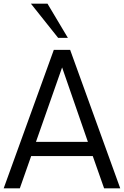

<svg xmlns="http://www.w3.org/2000/svg" viewBox="-20 -1020 671 1040"><path d="M347.7 -814.9H294.9L147.5 -1000H237.3ZM543.9 0 482.4 -174.8H148.9L87.4 0H0L271.5 -750H359.9L631.3 0ZM174.8 -251.5H456.1L316.4 -654.8Z"/></svg>

Font: Now
Style: Regular
Weight: 400
Designer: Alfredo Marco Pradil
Foundry: Alfredo Marco Pradil
Version: Version 1.002;PS 001.002;hotconv 1.0.88;makeotf.lib2.5.64775